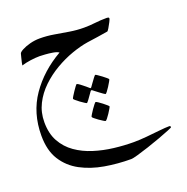

<svg xmlns="http://www.w3.org/2000/svg" viewBox="-139 -407 1024 1052"><g transform="rotate(-20 373.0 118.5)"><path d="M713.9 424.8Q713.9 426.8 690.2 436.5Q666.5 446.3 630.4 459.5Q594.2 472.7 556.2 485.4Q518.1 498 488.8 506.3Q459.5 514.6 449.7 514.6Q371.6 514.6 296.6 501.7Q221.7 488.8 161.6 456.8Q101.6 424.8 65.9 368.7Q30.3 312.5 30.3 226.1Q30.3 93.8 98.4 -4.9Q166.5 -103.5 279.8 -168.5Q269 -176.3 246.1 -180.2Q223.1 -184.1 200.9 -185.5Q178.7 -187 169.9 -187Q146 -187 116.5 -182.9Q86.9 -178.7 64 -171.4Q64 -174.8 66.9 -188Q69.8 -201.2 73.5 -215.1Q77.1 -229 78.6 -234.9Q80.1 -242.7 98.9 -252.9Q117.7 -263.2 146 -270.8Q174.3 -278.3 203.1 -278.3Q245.1 -278.3 286.6 -271.2Q328.1 -264.2 369.9 -257.3Q411.6 -250.5 453.1 -250.5Q485.4 -250.5 518.6 -254.4Q551.8 -258.3 587.9 -258.3Q591.8 -258.3 596.2 -257.1Q600.6 -255.9 600.6 -250.5Q600.6 -247.1 592.8 -231.4Q585 -215.8 576.2 -201.4Q567.4 -187 564.5 -187Q540.5 -182.6 506.6 -177.7Q472.7 -172.9 442.4 -168.5Q398.9 -161.6 348.6 -143.8Q298.3 -126 249.3 -97.4Q200.2 -68.8 159.7 -30Q119.1 8.8 95 56.9Q70.8 105 70.8 162.1Q70.8 228.5 96.7 275.1Q122.6 321.8 166.5 352.5Q210.4 383.3 265.6 400.6Q320.8 418 379.9 425Q439 432.1 494.1 432.1Q529.3 432.1 570.3 428.2Q611.3 424.3 647.9 420.4Q684.6 416.5 706.1 416.5Q713.9 416.5 713.9 424.8ZM436.5 202.6Q436.5 204.6 430.4 215.3Q424.3 226.1 415.8 238.8Q407.2 251.5 399.7 261Q392.1 270.5 388.7 270.5Q386.7 270.5 376.7 264.4Q366.7 258.3 354.5 249.8Q342.3 241.2 333.3 233.6Q324.2 226.1 324.2 223.1Q324.2 220.7 330.8 209.7Q337.4 198.7 346.2 185.8Q355 172.9 362.8 163.3Q370.6 153.8 372.6 153.8Q375.5 153.8 385.5 160.4Q395.5 167 407.2 176Q418.9 185.1 427.7 192.9Q436.5 200.7 436.5 202.6ZM485.8 62Q485.8 64.5 479.7 75.4Q473.6 86.4 465.1 99.6Q456.5 112.8 449.2 122.3Q441.9 131.8 439 131.8Q437.5 131.8 428.5 125.5Q419.4 119.1 408 110.6Q396.5 102.1 387.9 95.2Q379.4 88.4 378.4 87.9Q375.5 85.4 373 85.4Q370.6 85.4 368.2 87.9Q367.2 88.9 357.9 102.5Q348.6 116.2 338.6 129.6Q328.6 143.1 325.7 143.1Q323.7 143.1 313.7 136.7Q303.7 130.4 291.7 121.6Q279.8 112.8 271 105.2Q262.2 97.7 262.2 95.2Q262.2 92.3 268.8 81.5Q275.4 70.8 283.9 57.9Q292.5 44.9 299.8 35.4Q307.1 25.9 308.6 25.9Q313 25.9 326.7 36.1Q340.3 46.4 353 56.9Q365.7 67.4 366.7 68.8Q371.1 73.2 373 73.2Q376 73.2 379.4 67.9Q380.4 66.4 389.9 53Q399.4 39.6 409.4 26.4Q419.4 13.2 421.4 13.2Q423.8 13.2 433.8 20Q443.8 26.9 456.1 35.9Q468.3 44.9 477.1 52.7Q485.8 60.5 485.8 62Z"/></g></svg>

Font: Scheherazade New
Style: Regular
Weight: 400
Designer: SIL International
Foundry: SIL International
Version: Version 4.000